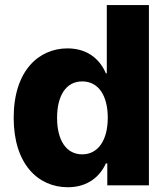

<svg xmlns="http://www.w3.org/2000/svg" viewBox="-20 -748 678 775"><path d="M253.9 7.8C336.9 7.8 385.7 -39.1 407.2 -88.4H413.1V0H581.1V-727.5H411.1V-452.1H407.2C386.7 -501.5 339.8 -552.7 252.4 -552.7C137.7 -552.7 35.2 -463.9 35.2 -272.5C35.2 -87.4 132.3 7.8 253.9 7.8ZM312 -125C246.1 -125 210.4 -183.6 210.4 -272.5C210.4 -361.3 246.1 -419.4 312 -419.4C377 -419.4 415 -362.8 415 -272.5C415 -183.1 376.5 -125 312 -125Z"/></svg>

Font: Inter ExtraBold
Style: Regular
Weight: 800
Designer: Rasmus Andersson
Foundry: rsms
Version: Version 4.001;git-9221beed3